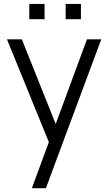

<svg xmlns="http://www.w3.org/2000/svg" viewBox="-20 -746 568 1006"><path d="M324 -645.5V-725.5H404V-645.5ZM133.5 -645.5V-725.5H213.5V-645.5ZM147 240 251.5 -43.5 253 40.5 16.5 -540H94.5L288.5 -54.5H256.5L435.5 -540H510.5L220.5 240Z"/></svg>

Font: Manrope ExtraLight
Style: Regular
Weight: 400
Version: Version 4.504